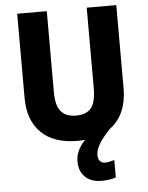

<svg xmlns="http://www.w3.org/2000/svg" viewBox="-62 -764 815 1054"><g transform="rotate(-5 345.5 -237.0)"><path d="M444 98Q444 120 455 131Q466 142 482 142Q495 142 510 138.5Q525 135 534 132V228Q518 234 498 237Q478 240 455 240Q397 240 364.5 208.5Q332 177 332 123Q332 62 384 8Q364 10 343 10Q212 10 142.5 -58.5Q73 -127 73 -251V-714H236V-269Q236 -192 264 -160.5Q292 -129 346 -129Q404 -129 430 -161.5Q456 -194 456 -270V-714H619V-252Q619 -184 596 -130.5Q573 -77 528 -43Q484 2 464 35.5Q444 69 444 98Z"/></g></svg>

Font: Noto Sans Telugu SemiCondensed ExtraBold
Style: Regular
Weight: 800
Width: 4
Designer: Jelle Bosma - Monotype Design Team
Foundry: Monotype Imaging Inc.
Version: Version 2.005; ttfautohint (v1.8.4.7-5d5b)